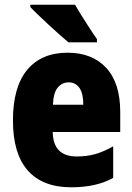

<svg xmlns="http://www.w3.org/2000/svg" viewBox="-20 -786 563 816"><path d="M267 -562Q372 -562 431.5 -497.5Q491 -433 491 -310V-225H204Q206 -121 306 -121Q349 -121 384.5 -131Q420 -141 461 -164V-30Q390 10 283 10Q161 10 98 -61.5Q35 -133 35 -274Q35 -416 95.5 -489Q156 -562 267 -562ZM272 -436Q244 -436 225.5 -414Q207 -392 205 -341H334Q334 -389 317.5 -412.5Q301 -436 272 -436ZM299 -766Q310 -746 328 -717.5Q346 -689 363.5 -662Q381 -635 392 -620V-606H271Q257 -618 234.5 -637.5Q212 -657 187.5 -680Q163 -703 142 -723Q121 -743 109 -756V-766Z"/></svg>

Font: Noto Sans Malayalam Condensed Black
Style: Regular
Weight: 900
Width: 3
Designer: Jelle Bosma - Monotype Design Team
Foundry: Monotype Imaging Inc.
Version: Version 2.104; ttfautohint (v1.8.4.7-5d5b)